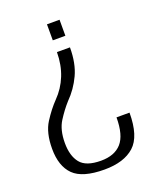

<svg xmlns="http://www.w3.org/2000/svg" viewBox="-129 -671 687 839"><g transform="rotate(-20 214.0 -252.0)"><path d="M251.5 -464H191Q190.5 -404 171 -355.8Q151.5 -307.5 115 -270.5Q84 -238.5 55.2 -193.5Q26.5 -148.5 26.5 -74Q26.5 7 68 48.2Q109.5 89.5 211.5 89.5Q302.5 89.5 350.5 46.2Q398.5 3 398.5 -107H338Q338 -24.5 305.8 11.8Q273.5 48 210.5 48Q141 48 114.2 14.5Q87.5 -19 87.5 -78.5Q87.5 -139.5 111.8 -177.8Q136 -216 163 -246Q203 -286 227.2 -337.8Q251.5 -389.5 251.5 -464ZM250 -518.5V-593H191.5V-518.5Z"/></g></svg>

Font: Anybody UltraCondensed Thin Light
Style: Regular
Weight: 300
Version: Version 1.111